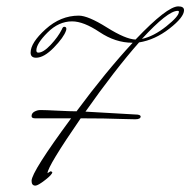

<svg xmlns="http://www.w3.org/2000/svg" viewBox="-20 -555 597 602"><path d="M541 -518Q541 -521 537 -521Q506 -521 425 -433Q462 -441 501.5 -472.5Q541 -504 541 -518ZM129 -12Q138 -18 139 -18Q141 -18 144 -15Q144 -8 121.5 9.5Q99 27 91 27Q79 27 79 12Q79 -16 203 -184H90Q79 -184 79 -191Q79 -200 88 -205Q97 -210 107 -210Q122 -210 161 -208Q200 -206 220 -206Q311 -329 396 -421H395Q342 -421 292 -454.5Q242 -488 206 -488Q164 -488 129 -453Q94 -418 94 -397Q94 -390 100 -390Q116 -390 139 -414.5Q162 -439 174 -463Q177 -471 181 -471Q188 -471 188 -465Q188 -461 187 -459Q180 -438 149 -406Q118 -374 93 -374Q76 -374 76 -390Q76 -421 123 -463.5Q170 -506 227 -506Q256 -506 315 -469Q374 -432 405 -431Q504 -535 539 -535Q557 -535 557 -523Q557 -501 511.5 -465.5Q466 -430 416 -422Q341 -337 248 -205L405 -196Q420 -196 421 -190Q421 -181 404 -181Q384 -181 361 -182Q311 -184 233 -184Q129 -33 129 -12Z"/></svg>

Font: Herr Von Muellerhoff
Style: Regular
Weight: 400
Designer: Alejandro Paul
Foundry: Alejandro Paul
Version: Version 1.000